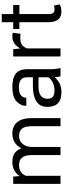

<svg xmlns="http://www.w3.org/2000/svg" viewBox="699 -1395 707 2145"><g transform="rotate(-90 1052.5 -322.5)"><path d="M805.5 0H715V-318Q715 -398.5 687.8 -430.8Q660.5 -463 605.5 -463Q551.5 -462.5 520.2 -426.8Q489 -391 483.5 -337V0H392.5V-319Q392.5 -392 366 -427.5Q339.5 -463 282 -463Q236 -463 206.5 -444Q177 -425 161 -387.5V0H70.5V-528.5H152L158 -458L159.5 -457.5Q212 -538 318.5 -538Q432 -538 468 -437Q521 -538 632 -538Q714.5 -538 760 -484.2Q805.5 -430.5 805.5 -317.5Z M1112.5 -67.5Q1165.5 -67.5 1204.8 -87.5Q1244 -107.5 1261.5 -135.5V-246H1161Q1021.5 -246 1021.5 -145Q1021.5 -67.5 1108 -67.5ZM1099 10.5Q1012 10.5 971.5 -28.8Q931 -68 931 -146.5Q931 -230 992 -269.2Q1053 -308.5 1164 -308.5H1261.5V-375.5Q1261.5 -420 1234 -442.5Q1206.5 -465 1147 -465Q1107 -465 1081.5 -454Q1056 -443 1044.2 -424.2Q1032.5 -405.5 1032.5 -382H942.5Q942.5 -447 993.5 -492.5Q1044.5 -538 1152 -538Q1256.5 -538 1304.2 -497.8Q1352 -457.5 1352 -374.5V-106.5Q1352 -48.5 1365.5 0H1272.5Q1264 -38 1262.5 -65Q1234.5 -32.5 1193 -11Q1151.5 10.5 1099 10.5Z M1584.5 0H1494V-528.5H1575L1583.5 -451.5L1585 -451Q1631 -538 1718.5 -538Q1742 -538 1759.5 -532.5L1747 -447L1694.5 -449.5Q1614.5 -449.5 1584.5 -376Z M1994.5 10Q1877 10 1877 -136V-459.5H1801V-528.5H1877V-656.5H1967.5V-528.5H2069V-459.5H1967.5V-136Q1967.5 -99 1980.2 -82.8Q1993 -66.5 2017 -66.5Q2040 -66.5 2063 -73L2075 -9Q2061.5 0 2038.8 5Q2016 10 1994.5 10Z"/></g></svg>

Font: Roberto Sans
Style: Regular
Weight: 400
Designer: Google (font) & Cristiano Sobral (main changes)
Version: Version 1.500; ttfautohint (v1.8.4.7-5d5b-dirty)